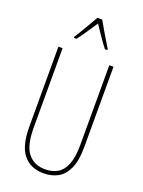

<svg xmlns="http://www.w3.org/2000/svg" viewBox="-175 -1030 836 1120"><g transform="rotate(20 243.0 -470.0)"><path d="M414 -217Q414 -130 391 -80.5Q368 -31 329.5 -10.5Q291 10 243 10Q161 10 116.5 -44.5Q72 -99 72 -217V-714H98V-221Q98 -109 136.5 -62Q175 -15 243 -15Q286 -15 318.5 -33.5Q351 -52 369.5 -97Q388 -142 388 -221V-714H414ZM258 -950Q271 -927 289.5 -895Q308 -863 324.5 -836.5Q341 -810 347 -800V-793H332Q311 -819 287 -854.5Q263 -890 243 -920Q224 -892 199.5 -855Q175 -818 155 -793H139V-800Q150 -816 166 -843Q182 -870 199 -899Q216 -928 228 -950Z"/></g></svg>

Font: Noto Sans Lao UI ExtCond Thin
Style: Regular
Weight: 100
Width: 2
Designer: Monotype Design Team
Foundry: Monotype Imaging Inc.
Version: Version 2.000; ttfautohint (v1.8.4.7-5d5b)